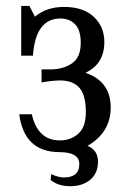

<svg xmlns="http://www.w3.org/2000/svg" viewBox="-20 -519 448 663"><path d="M282.2 -15.6Q318.4 -0.5 318.4 39.6Q318.4 81.5 288.1 104.5Q262.2 124 221.7 124Q181.6 124 154.8 102.5L156.7 82.5Q183.1 93.8 200.2 93.8Q253.9 93.8 253.9 47.4Q253.9 6.3 184.1 6.3Q63.5 5.4 46.4 -124.5H89.8Q110.4 -34.2 186.5 -34.2Q224.6 -34.2 250.5 -57.4Q276.4 -80.6 276.4 -131.3Q276.4 -190.4 254.4 -215.6Q232.4 -240.7 189 -241.2Q161.6 -241.2 123.5 -234.4V-279.3H154.3Q196.8 -279.3 227.8 -299.6Q258.8 -319.8 258.8 -371.6Q258.8 -415 239.3 -435.1Q219.7 -455.1 189 -455.1Q102.5 -455.1 93.8 -326.7H53.2V-498.5H81.5L100.6 -461.4Q140.1 -495.1 201.2 -495.1Q267.6 -495.1 304 -460.9Q340.3 -426.8 340.3 -374Q340.3 -297.9 274.9 -267.6Q362.3 -238.3 362.3 -147.5Q362.3 -80.1 313 -37.1Q298.8 -24.4 282.2 -15.6Z"/></svg>

Font: Munson
Style: Regular
Weight: 400
Designer: Paul James MIller
Foundry: High-Logic / Made with FontCreator
Version: Version 2.10;May 5, 2019;FontCreator 11.5.0.2430 64-bit